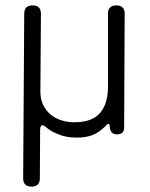

<svg xmlns="http://www.w3.org/2000/svg" viewBox="-20 -499 558 713"><path d="M66 163 70 -448Q70 -479 101 -479Q132 -479 132 -448L130 -159Q130 -131 140 -110Q150 -89 167 -74.5Q184 -60 207 -52.5Q230 -45 256 -45Q322 -45 351.5 -79.5Q381 -114 381 -177V-448Q381 -479 412 -479Q443 -479 443 -448L441 -26Q441 0 415 0Q390 0 388 -26Q387 -49 372 -31Q348 -7 323.5 2.5Q299 12 265 12Q220 12 186 -5Q169 -12 153 -25Q143 -34 137 -34Q129 -34 129 -14L128 163Q128 194 97 194Q66 194 66 163Z"/></svg>

Font: Higure Gothic
Style: Regular
Weight: 400
Designer: Yoshimichi Ohira
Foundry: Positype
Version: Version 1.000